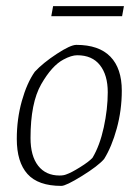

<svg xmlns="http://www.w3.org/2000/svg" viewBox="-20 -600 454 629"><path d="M35 -145Q35 -210 51.5 -269Q68 -328 94 -365Q121 -394 166 -423.5Q211 -453 230 -453Q304 -453 341.5 -414.5Q379 -376 379 -303Q379 -239 362.5 -179Q346 -119 321 -79Q301 -56 248.5 -23.5Q196 9 181 9Q105 9 70 -30Q35 -69 35 -145ZM198 -29Q213 -34 242 -52Q271 -70 283 -83Q307 -123 320 -183Q333 -243 333 -298Q333 -354 307.5 -386.5Q282 -419 233 -419Q214 -419 188 -405Q150 -385 115 -324Q80 -263 80 -148Q80 -89 105 -57Q130 -25 175 -25Q189 -25 198 -29ZM154 -580H386L380 -547H148Z"/></svg>

Font: Grenze ExtraLight
Style: Italic
Weight: 275
Italic angle: -10°
Designer: Renata Polastri
Foundry: Omnibus-Type
Version: Version 1.002; ttfautohint (v1.8)